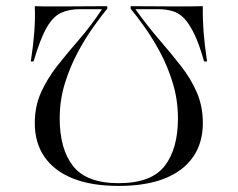

<svg xmlns="http://www.w3.org/2000/svg" viewBox="-20 -591 770 622"><path d="M637.1 -571Q636.3 -529.8 639.5 -487.5Q642.7 -445.2 650.8 -391.9H641.1Q625.8 -446.8 609.7 -480.2Q593.5 -513.7 576.6 -531.5Q559.7 -549.2 538.3 -555.2Q516.9 -561.3 490.3 -561.3H418.5Q457.3 -507.3 495.6 -462.9Q533.9 -418.5 566.1 -377.4Q598.4 -336.3 617.7 -291.5Q637.1 -246.8 637.1 -191.9Q637.1 -128.2 605.6 -82.7Q574.2 -37.1 513.7 -12.9Q453.2 11.3 364.5 11.3Q276.6 11.3 216.1 -12.9Q155.6 -37.1 124.2 -82.7Q92.7 -128.2 92.7 -191.9Q92.7 -246.8 112.9 -291.5Q133.1 -336.3 165.3 -377.4Q197.6 -418.5 235.9 -462.5Q274.2 -506.5 310.5 -561.3H240.3Q203.2 -561.3 177.4 -549.2Q151.6 -537.1 131 -501.2Q110.5 -465.3 88.7 -391.9H79.8Q87.9 -445.2 91.1 -487.5Q94.4 -529.8 92.7 -571Q111.3 -570.2 139.1 -570.2Q166.9 -570.2 183.9 -570.2Q215.3 -570.2 250.8 -570.6Q286.3 -571 327.4 -571V-562.9Q308.9 -540.3 283.1 -504.4Q257.3 -468.5 232.3 -422.2Q207.3 -375.8 190.3 -321.4Q173.4 -266.9 173.4 -207.3Q173.4 -108.1 216.9 -52.8Q260.5 2.4 364.5 2.4Q470.2 2.4 513.3 -53.2Q556.5 -108.9 556.5 -207.3Q556.5 -266.9 539.9 -321.4Q523.4 -375.8 498.4 -422.2Q473.4 -468.5 447.6 -504.4Q421.8 -540.3 403.2 -562.9V-571Q443.5 -571 479.4 -570.6Q515.3 -570.2 546 -570.2Q564.5 -570.2 591.1 -570.2Q617.7 -570.2 637.1 -571Z"/></svg>

Font: Playfair 144pt SemiExpanded Light
Style: Regular
Weight: 300
Width: 6
Designer: Claus Eggers Sørensen
Foundry: Claus Eggers Sørensen
Version: Version 2.203